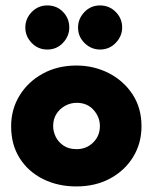

<svg xmlns="http://www.w3.org/2000/svg" viewBox="-20 -658 540 690"><path d="M254.5 12Q188 12 134.8 -14.5Q81.5 -41 50.8 -89.5Q20 -138 20 -204Q20 -265.5 50.5 -315Q81 -364.5 134 -393.5Q187 -422.5 254.5 -422.5Q317 -422.5 370.2 -395.5Q423.5 -368.5 456 -319.5Q488.5 -270.5 488.5 -204Q488.5 -143 458.5 -94Q428.5 -45 375.8 -16.5Q323 12 254.5 12ZM255.5 -122Q290.5 -122 314.8 -145.8Q339 -169.5 339 -205Q339 -237.5 316.2 -263Q293.5 -288.5 255.5 -288.5Q234 -288.5 214.8 -278.2Q195.5 -268 183.2 -249.2Q171 -230.5 171 -205Q171 -185.5 180.2 -166.5Q189.5 -147.5 208.2 -134.8Q227 -122 255.5 -122ZM150 -480Q116.5 -480 93.8 -503.8Q71 -527.5 71 -559Q71 -591 94 -614.8Q117 -638.5 150 -638.5Q184 -638.5 206.5 -615.2Q229 -592 229 -559Q229 -528.5 206.5 -504.2Q184 -480 150 -480ZM339.5 -480Q308 -480 284.2 -503Q260.5 -526 260.5 -559Q260.5 -590.5 283.2 -614.5Q306 -638.5 339.5 -638.5Q372.5 -638.5 395.8 -615.2Q419 -592 419 -559Q419 -528 396 -504Q373 -480 339.5 -480Z"/></svg>

Font: Lucymar Sans ExtraBold
Style: Regular
Weight: 800
Foundry: The League of Moveable Type (original font) / Main changes by Cristiano Sobral with portions from Mirco Monsees
Version: Version 2.001;August 30, 2020;FontCreator 13.0.0.2681 64-bit